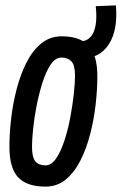

<svg xmlns="http://www.w3.org/2000/svg" viewBox="-20 -684 453 714"><path d="M149 10Q80 10 47.5 -24.5Q15 -59 15 -139Q15 -188 21.5 -243.5Q28 -299 42 -353Q56 -407 78.5 -451.5Q101 -496 133.5 -522.5Q166 -549 209 -549Q277 -549 309.5 -514.5Q342 -480 342 -400Q342 -350 335.5 -294Q329 -238 315 -184Q301 -130 278.5 -86Q256 -42 224 -16Q192 10 149 10ZM149 -69Q171 -69 188.5 -94.5Q206 -120 219.5 -161Q233 -202 241.5 -248Q250 -294 254.5 -335Q259 -376 259 -402Q259 -442 245.5 -456Q232 -470 209 -470Q186 -470 168.5 -444Q151 -418 138 -377Q125 -336 116 -290Q107 -244 103 -203.5Q99 -163 99 -139Q99 -98 112 -83.5Q125 -69 149 -69ZM266 -466 263 -530H276Q313 -530 328 -564.5Q343 -599 336 -661L411 -664Q419 -572 384.5 -519Q350 -466 281 -466Z"/></svg>

Font: Georama Condensed Medium
Style: Italic
Weight: 500
Width: 3
Italic angle: -9°
Designer: Jean-Baptiste Levee
Foundry: Production Type
Version: Version 1.000